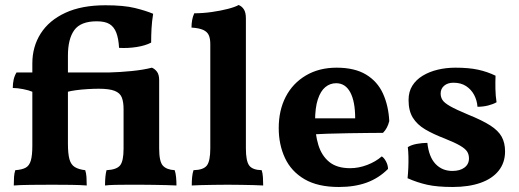

<svg xmlns="http://www.w3.org/2000/svg" viewBox="-20 -737 2070 766"><path d="M35 3Q35 -16 36 -31Q37 -46 41 -58Q68 -60 82.5 -68Q97 -76 103 -96.5Q109 -117 109 -156V-371Q95 -377 72 -381.5Q49 -386 31 -386Q31 -404 34.5 -419.5Q38 -435 46 -448H109V-484Q109 -551 142.5 -603.5Q176 -656 241 -686Q306 -716 400 -716Q474 -716 518.5 -705Q563 -694 591 -682Q586 -651 584.5 -623Q583 -595 583 -567Q560 -555 525.5 -549.5Q491 -544 455 -546Q453 -583 444 -606.5Q435 -630 417 -641Q399 -652 366 -652Q302 -652 276.5 -617Q251 -582 251 -515V-448H418Q458 -449 504.5 -453.5Q551 -458 586 -467Q598 -462 606.5 -450.5Q615 -439 615 -417V-145Q615 -93 629.5 -76.5Q644 -60 677 -58Q681 -46 682.5 -30Q684 -14 684 3Q669 2 644.5 1.5Q620 1 592.5 0.5Q565 0 541 0Q518 0 491 0Q464 0 440 0.5Q416 1 399 3Q399 -16 400.5 -31.5Q402 -47 405 -58Q445 -60 459 -77Q473 -94 473 -144V-302Q473 -330 466 -348Q459 -366 437.5 -374.5Q416 -383 374 -383Q355 -383 329.5 -381.5Q304 -380 282.5 -377Q261 -374 251 -371V-164Q251 -124 257 -102Q263 -80 278.5 -70.5Q294 -61 320 -58Q324 -46 325 -30.5Q326 -15 326 3Q301 1 264.5 0.5Q228 0 188 0Q148 0 103 0.5Q58 1 35 3Z M745 3Q745 -15 746.5 -30.5Q748 -46 752 -58Q792 -59 805.5 -77Q819 -95 819 -145V-561Q819 -583 813 -596.5Q807 -610 791 -617.5Q775 -625 744 -627Q744 -642 746.5 -656.5Q749 -671 755 -684Q789 -684 824.5 -689Q860 -694 889 -701.5Q918 -709 932 -717Q945 -712 953 -699.5Q961 -687 961 -664V-145Q961 -95 974 -77Q987 -59 1024 -58Q1028 -46 1029 -29.5Q1030 -13 1030 3Q1016 2 992.5 1.5Q969 1 942 0.5Q915 0 888 0Q861 0 833 0.5Q805 1 782 1.5Q759 2 745 3Z M1332 9Q1248 9 1195 -22Q1142 -53 1117 -106.5Q1092 -160 1092 -226Q1092 -297 1120 -351Q1148 -405 1200.5 -436Q1253 -467 1323 -467Q1395 -467 1440.5 -439.5Q1486 -412 1508 -363.5Q1530 -315 1533 -254Q1526 -225 1508 -207Q1483 -207 1447 -206.5Q1411 -206 1369.5 -205.5Q1328 -205 1285.5 -203.5Q1243 -202 1205 -199V-265H1397Q1397 -332 1377.5 -368.5Q1358 -405 1321 -405Q1297 -405 1278 -389.5Q1259 -374 1248 -340.5Q1237 -307 1237 -253Q1237 -202 1250 -159Q1263 -116 1293.5 -91Q1324 -66 1377 -66Q1411 -66 1445 -79Q1479 -92 1503 -113Q1512 -108 1520 -93Q1528 -78 1528 -63Q1491 -26 1443 -8.5Q1395 9 1332 9Z M1957 -435Q1956 -410 1956.5 -382.5Q1957 -355 1961 -329Q1947 -321 1927 -316Q1907 -311 1885 -311Q1883 -337 1871.5 -358.5Q1860 -380 1839.5 -393.5Q1819 -407 1789 -407Q1766 -407 1752 -395Q1738 -383 1738 -364Q1738 -350 1745 -338.5Q1752 -327 1775.5 -313.5Q1799 -300 1847 -280Q1904 -257 1936 -236.5Q1968 -216 1981.5 -191.5Q1995 -167 1995 -133Q1995 -88 1969.5 -56Q1944 -24 1897 -7.5Q1850 9 1786 9Q1724 9 1684 0Q1644 -9 1606 -26Q1608 -45 1609 -67.5Q1610 -90 1609.5 -112Q1609 -134 1607 -150Q1621 -159 1643 -163Q1665 -167 1685 -167Q1691 -111 1717.5 -83Q1744 -55 1785 -55Q1815 -55 1833 -68.5Q1851 -82 1851 -105Q1851 -121 1843.5 -132.5Q1836 -144 1815.5 -156Q1795 -168 1755 -184Q1708 -202 1676 -221Q1644 -240 1627 -267.5Q1610 -295 1610 -338Q1610 -371 1625 -395Q1640 -419 1666.5 -435Q1693 -451 1726.5 -459Q1760 -467 1797 -467Q1850 -467 1887 -459Q1924 -451 1957 -435Z"/></svg>

Font: Vollkorn
Style: Bold
Weight: 700
Designer: Friedrich Althausen
Foundry: Friedrich Althausen
Version: Version 5.000